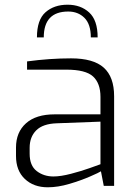

<svg xmlns="http://www.w3.org/2000/svg" viewBox="-20 -790 583 816"><path d="M48 -127V-163Q48 -228 90.5 -266Q133 -304 212 -304H407V-378Q407 -436 375.5 -465Q344 -494 262 -494H95V-529Q192 -542 282 -542Q377 -542 421 -502.5Q465 -463 465 -381V0H421L409 -62Q402 -57 363 -40Q324 -23 275 -8.5Q226 6 183 6Q123 6 85.5 -29.5Q48 -65 48 -127ZM407 -92V-273L221 -266Q162 -264 134 -236Q106 -208 106 -162V-137Q106 -86 136 -63Q166 -40 207 -40Q238 -40 282 -51.5Q326 -63 361 -75.5Q396 -88 407 -92ZM395 -631H366Q366 -687 339 -714Q312 -741 270 -741Q166 -741 166 -631H137Q137 -706 173.5 -738Q210 -770 267 -770Q323 -770 359 -737Q395 -704 395 -631Z"/></svg>

Font: Exo Light
Style: Regular
Weight: 300
Designer: Natanael Gama
Foundry: Natanael Gama
Version: Version 1.500; ttfautohint (v1.6)